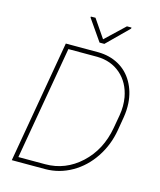

<svg xmlns="http://www.w3.org/2000/svg" viewBox="-129 -986 899 1078"><g transform="rotate(15 320.0 -447.0)"><path d="M43.5 0 167 -710.9H356Q422.4 -710 474.6 -681.2Q526.9 -652.3 557.6 -598.6Q588.4 -544.9 592.8 -478Q595.2 -437 588.4 -396L575.2 -317.4Q560.1 -228 511.7 -155.3Q463.4 -82.5 391.6 -41.5Q319.8 -0.5 238.3 0ZM189 -684.6 74.7 -26.4H230.5Q347.7 -26.4 436.8 -108.6Q525.9 -190.9 549.3 -322.8L563 -400.4Q572.3 -454.6 563.5 -505.4Q548.3 -586.9 493.2 -635Q438 -683.1 357.4 -684.6ZM362.8 -788.1 473.6 -893.1H500L499.5 -886.7L376.5 -765.1H348.6L263.2 -888.2L263.7 -893.6L290.5 -894Z"/></g></svg>

Font: Roboto Thin
Style: Italic
Weight: 250
Italic angle: -12°
Designer: Google
Version: Version 2.134; 2016